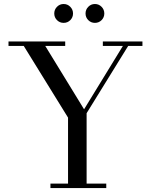

<svg xmlns="http://www.w3.org/2000/svg" viewBox="-20 -962 779 982"><path d="M238 0V-23H328V-360.5L101.5 -727H23.5V-750H313.5V-727H211.5L410 -403L608.5 -727H506V-750H708.5V-727H635.5L423 -383V-23H523.5V0ZM465.5 -845Q445.5 -845 431.5 -859Q417.5 -873 417.5 -893Q417.5 -913 431.5 -927.2Q445.5 -941.5 465.5 -941.5Q485.5 -941.5 499.5 -927.2Q513.5 -913 513.5 -893Q513.5 -873 499.5 -859Q485.5 -845 465.5 -845ZM305.5 -845Q285.5 -845 271.5 -859Q257.5 -873 257.5 -893Q257.5 -913 271.5 -927.2Q285.5 -941.5 305.5 -941.5Q325.5 -941.5 339.5 -927.2Q353.5 -913 353.5 -893Q353.5 -873 339.5 -859Q325.5 -845 305.5 -845Z"/></svg>

Font: BodoniModa 10 Custom
Style: Regular
Weight: 400
Designer: Owen Earl
Foundry: indestructible type
Version: Version 2.005